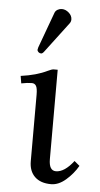

<svg xmlns="http://www.w3.org/2000/svg" viewBox="-51 -716 395 761"><g transform="rotate(5 146.0 -335.5)"><path d="M164.1 -683.1Q179.2 -683.1 192.1 -671.6Q205.1 -660.2 205.1 -645Q205.1 -636.7 200.2 -629.9L108.4 -508.3Q102.5 -500.5 97.2 -500.5Q91.3 -500.5 86.7 -504.6Q82 -508.8 82 -514.2Q82 -516.6 84 -523.4L136.2 -666Q139.2 -673.8 147.2 -678.5Q155.3 -683.1 164.1 -683.1ZM168.5 -441.9V-86.4Q168.5 -40.5 196.3 -40.5Q230.5 -40.5 266.6 -87.4L287.6 -69.8Q269 -37.6 240.2 -12.7Q211.4 12.2 181.6 12.2Q139.6 12.2 116.7 -10Q93.8 -32.2 93.8 -71.3V-335.4Q93.8 -361.8 88.1 -371.1Q82.5 -380.4 71.3 -380.4Q53.7 -380.4 29.3 -375.5L24.4 -404.8Q86.4 -413.1 129.4 -434.1Q145 -441.9 153.3 -441.9Z"/></g></svg>

Font: Libertinage
Style: b
Weight: 400
Designer: OSP
Foundry: OSP
Version: Version 1.0; 2008; OFL relea